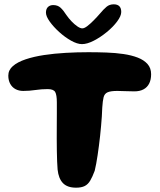

<svg xmlns="http://www.w3.org/2000/svg" viewBox="-20 -844 742 890"><path d="M332.5 26Q292.5 26 272 5Q251.5 -16 247 -58Q245.5 -73 244.8 -95.5Q244 -118 243.5 -145Q243 -172 243 -201.8Q243 -231.5 243.2 -261.2Q243.5 -291 243.5 -318.8Q243.5 -346.5 243.5 -369Q243.5 -404 235.8 -417.5Q228 -431 201 -431Q172.5 -431 144.5 -426.8Q116.5 -422.5 87.5 -422.5Q67.5 -422.5 52 -430.8Q36.5 -439 27.5 -455.2Q18.5 -471.5 18.5 -493.5Q18.5 -519.5 40 -538Q61.5 -556.5 98.8 -569Q136 -581.5 183.8 -588.8Q231.5 -596 284.5 -599Q337.5 -602 389.5 -602Q431.5 -602 473.5 -600.5Q515.5 -599 552.8 -593.5Q590 -588 618.5 -577Q647 -566 663.8 -547.2Q680.5 -528.5 680.5 -500Q680.5 -474.5 671.5 -456.8Q662.5 -439 645.2 -429.8Q628 -420.5 602.5 -420.5Q575 -420.5 560 -421.5Q545 -422.5 523.5 -422.5Q493 -422.5 478.8 -416.2Q464.5 -410 460.2 -393.2Q456 -376.5 454 -345Q453.5 -325.5 452 -304Q450.5 -282.5 448.5 -259.8Q446.5 -237 444 -213.8Q441.5 -190.5 438.5 -168Q435.5 -145.5 432.5 -124.8Q429.5 -104 426 -85.5Q422.5 -67 419 -52.5Q408.5 -24 398.2 -6.8Q388 10.5 372.8 18.2Q357.5 26 332.5 26ZM360 -639.5Q338 -639.5 309.5 -655.5Q281 -671.5 254.5 -695.5Q228 -719.5 210.5 -744Q193 -768.5 193 -785.5Q193 -802.5 202.2 -811.5Q211.5 -820.5 226.5 -820.5Q247.5 -820.5 260.8 -808.2Q274 -796 288 -774Q298 -759.5 311.5 -745.2Q325 -731 338.5 -721.8Q352 -712.5 361.5 -712.5Q371 -712.5 385 -723.2Q399 -734 414.5 -749.8Q430 -765.5 442.5 -780Q460 -801 473.8 -812.5Q487.5 -824 507 -824Q542 -824 542 -788.5Q542 -770 523.2 -744.8Q504.5 -719.5 475.2 -695.5Q446 -671.5 415 -655.5Q384 -639.5 360 -639.5Z"/></svg>

Font: Gluten SemiBold
Style: Regular
Weight: 600
Designer: Tyler Finck
Foundry: Etcetera Type Company
Version: Version 1.300